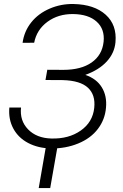

<svg xmlns="http://www.w3.org/2000/svg" viewBox="-20 -741 622 971"><path d="M22 0ZM299.8 -387.7Q390.1 -387.7 443.4 -425Q496.6 -462.4 503.9 -529.3Q510.7 -593.3 469.2 -631.1Q427.7 -668.9 350.1 -669.9Q274.9 -670.9 220.2 -630.9Q165.5 -590.8 152.8 -524.9L94.2 -524.4Q102.1 -582.5 137.7 -627.4Q173.3 -672.4 231 -697.3Q288.6 -722.2 353 -720.7Q457 -718.3 514.4 -666.7Q571.8 -615.2 564 -527.8Q559.1 -472.7 519.8 -429.9Q480.5 -387.2 411.6 -362.3Q468.3 -342.8 494.9 -299.3Q521.5 -255.9 516.1 -196.8Q511.2 -136.7 475.1 -89.1Q439 -41.5 375.5 -15.4Q312 10.7 237.3 9.8Q172.4 8.3 122.6 -17.8Q72.8 -43.9 47.4 -90.8Q22 -137.7 27.3 -197.3H86.4Q79.1 -130.9 122.1 -86.7Q165 -42.5 239.7 -40.5Q327.6 -38.1 388.2 -80.6Q448.7 -123 456.5 -194.8Q463.9 -260.7 425 -297.1Q386.2 -333.5 297.4 -335.9L210 -336.4L219.2 -388.2ZM233.9 210H175.8L216.3 -23.4H274.9Z"/></svg>

Font: Roboto Light
Style: Italic
Weight: 300
Italic angle: -12°
Designer: Google
Version: Version 2.134; 2016; ttfautohint (v1.6)